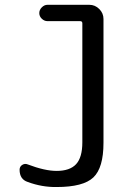

<svg xmlns="http://www.w3.org/2000/svg" viewBox="-20 -750 540 780"><path d="M92.8 -10.7Q59.6 -21.5 59.6 -60.5Q59.6 -73.2 70.3 -80.1Q81.1 -86.9 92.8 -82Q162.1 -55.7 210 -55.7Q263.7 -55.7 289.1 -83Q314.5 -110.4 314.5 -171.9V-655.3Q314.5 -664.1 305.7 -664.1H172.9Q160.2 -664.1 149.9 -673.8Q139.6 -683.6 139.6 -696.8Q139.6 -710 149.9 -720.2Q160.2 -730.5 172.9 -730.5H342.8Q366.2 -730.5 383.3 -713.4Q400.4 -696.3 400.4 -672.9V-169.9Q400.4 -68.4 359.4 -29.3Q318.4 9.8 210 9.8Q150.4 10.7 92.8 -10.7Z"/></svg>

Font: Rounded Mgen+ 1mn regular
Style: Regular
Weight: 400
Designer: [Source Han Sans]
Ryoko NISHIZUKA  (kana & ideographs); Paul D. Hunt (Latin, Greek & Cyrillic); Wenlong ZHANG  (bopomofo
Version: Version 1.059.20150602